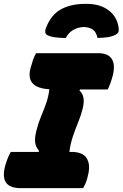

<svg xmlns="http://www.w3.org/2000/svg" viewBox="-39 -976 636 996"><path d="M392 0H68Q-47 0 -10 -123Q-3 -146 3.5 -161Q10 -176 17 -188H161L164 -193Q147 -212 143.5 -236Q140 -260 150 -299Q159 -336 173 -369.5Q187 -403 199.5 -437.5Q212 -472 217 -513Q93 -520 119 -621Q126 -647 132.5 -666Q139 -685 148 -700H472Q522 -700 541 -670Q560 -640 546 -584Q540 -562 533.5 -544Q527 -526 520 -512H377L373 -507Q390 -491 394 -468.5Q398 -446 390 -413Q382 -380 367.5 -344.5Q353 -309 339.5 -269.5Q326 -230 321 -188H331Q390 -188 410.5 -155.5Q431 -123 418 -69Q413 -46 407.5 -31.5Q402 -17 392 0ZM302 -779Q271 -779 246 -782.5Q221 -786 206 -794Q190 -804 198 -827Q224 -898 276 -927Q328 -956 404 -956H410Q482 -956 526.5 -921Q571 -886 577 -827Q580 -805 559 -795Q540 -786 519 -783Q498 -780 467 -779Q461 -807 445 -820.5Q429 -834 396 -836Q331 -833 302 -779Z"/></svg>

Font: Recursive Sn Csl St Blk
Style: Italic
Weight: 900
Italic angle: -15°
Version: Version 1.079;hotconv 1.0.112;makeotfexe 2.5.65598; ttfautoh